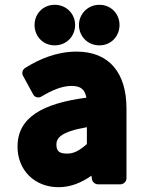

<svg xmlns="http://www.w3.org/2000/svg" viewBox="-20 -743 617 800"><path d="M53 -132C53 -33 125 37 224 37C276 37 321 17 361 -11L363 4C365 15 376 25 388 25H482C493 25 507 15 507 0V-291C507 -437 437 -528 299 -528C214 -528 141 -495 85 -460C75 -454 69 -439 76 -427L118 -350C125 -336 142 -334 153 -341C195 -366 237 -385 278 -385C320 -385 334 -367 340 -336C156 -312 53 -253 53 -132ZM215 -141C215 -166 231 -194 342 -213V-143C312 -116 288 -103 260 -103C227 -103 215 -113 215 -141ZM208 -554C257 -554 293 -592 293 -639C293 -686 256 -723 208 -723C159 -723 124 -685 124 -639C124 -592 159 -554 208 -554ZM394 -554C443 -554 478 -592 478 -639C478 -685 443 -723 394 -723C346 -723 309 -685 309 -639C309 -592 345 -554 394 -554Z"/></svg>

Font: Falling Sky
Style: Blk
Weight: 900
Designer: Paul D. Hunt
Foundry: Adobe Systems Incorporated
Version: Version 1.02